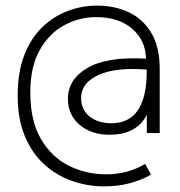

<svg xmlns="http://www.w3.org/2000/svg" viewBox="-20 -653 640 684"><path d="M351 11Q292 11 236.5 -8.5Q181 -28 137.5 -67.5Q94 -107 68.5 -168Q43 -229 43 -313Q43 -396 66.5 -456.5Q90 -517 130.5 -556Q171 -595 221.5 -614Q272 -633 325 -633Q389 -633 439.5 -609Q490 -585 519.5 -535Q549 -485 549 -408V-179H503V-244Q467 -173 370 -173Q305 -173 263.5 -208.5Q222 -244 222 -301Q222 -371 292.5 -411.5Q363 -452 500 -444Q499 -509 451 -550.5Q403 -592 322 -592Q263 -592 209.5 -563.5Q156 -535 122 -475.5Q88 -416 88 -323Q88 -222 126 -157.5Q164 -93 225.5 -62.5Q287 -32 358 -32Q435 -32 497 -69L518 -31Q444 11 351 11ZM378 -214Q415 -214 443 -232Q471 -250 487 -292Q503 -334 503 -405Q393 -414 331 -386Q269 -358 269 -304Q269 -263 298.5 -238.5Q328 -214 378 -214Z"/></svg>

Font: Inconsolata Expanded Light
Style: Regular
Weight: 300
Width: 7
Monospace: yes
Designer: Raph Levien, Cyreal, Brenton Simpson
Foundry: Raph Levien, Cyreal, Google
Version: Version 3.001; ttfautohint (v1.8.2.53-6de2)